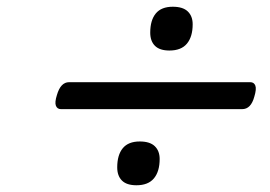

<svg xmlns="http://www.w3.org/2000/svg" viewBox="-20 -722 803 570"><path d="M161 -398Q150 -398 146 -408Q142 -418 149 -440Q160 -478 185 -478H723Q734 -478 738 -468Q742 -458 735 -435Q725 -398 699 -398ZM385 -172Q356 -172 342 -186Q328 -200 328 -225Q328 -262 344.5 -282Q361 -302 395 -302Q425 -302 439.5 -288Q454 -274 454 -250Q454 -213 437 -192.5Q420 -172 385 -172ZM483 -572Q454 -572 440 -586Q426 -600 426 -625Q426 -662 442.5 -682Q459 -702 493 -702Q523 -702 537.5 -688Q552 -674 552 -650Q552 -613 535 -592.5Q518 -572 483 -572Z"/></svg>

Font: Playwrite NZ
Style: Regular
Weight: 400
Designer: Veronika Burian, José Scaglione
Foundry: TypeTogether
Version: Version 1.002